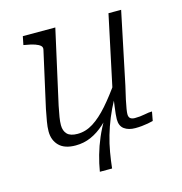

<svg xmlns="http://www.w3.org/2000/svg" viewBox="-103 -631 834 879"><g transform="rotate(-15 314.0 -191.5)"><path d="M412 -149Q391 -111 375.5 -73Q360 -35 349 3Q338 41 331.5 79Q325 117 321 154H263Q269 117 280 78Q291 39 307.5 0.5Q324 -38 346.5 -75.5Q369 -113 399 -149ZM159 -187Q153 -157 149.5 -136Q146 -115 146 -98Q146 -71 161 -55.5Q176 -40 210 -40Q249 -40 284.5 -62.5Q320 -85 357 -127Q394 -169 435 -228L447 -200Q417 -153 387 -115Q357 -77 326 -49Q295 -21 261 -6Q227 9 188 9Q136 9 110 -17Q84 -43 84 -85Q84 -106 88.5 -131.5Q93 -157 99 -188L158 -452Q161 -464 153 -471.5Q145 -479 128 -485Q111 -491 85 -495L75 -497L83 -537H237ZM478 -197Q469 -160 463.5 -134Q458 -108 455.5 -92Q453 -76 453 -68Q453 -54 460.5 -48Q468 -42 482 -42Q507 -42 528.5 -46.5Q550 -51 565 -51L557 -8Q546 -5 532 -2.5Q518 0 503 1.5Q488 3 472 3Q440 3 420 -11.5Q400 -26 400 -58Q400 -67 401.5 -82.5Q403 -98 406 -120Q409 -142 413 -169L411 -170L489 -537H549Z"/></g></svg>

Font: Roboto Serif ExtraLight
Style: Italic
Weight: 250
Italic angle: -10°
Designer: Greg Gazdowicz
Foundry: Commercial Type
Version: Version 1.008